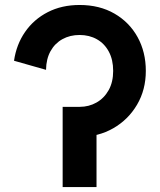

<svg xmlns="http://www.w3.org/2000/svg" viewBox="-20 -755 645 775"><path d="M232.9 0V-323.7H369.6V0ZM301.3 -202.6V-323.7Q338.9 -323.7 369.6 -341.2Q400.4 -358.6 418.6 -391.1Q436.8 -423.6 436.8 -468.8Q436.8 -513.9 419.3 -546.5Q401.9 -579.1 371.3 -596.4Q340.8 -613.8 301.3 -613.8Q262.5 -613.8 232.1 -597Q201.7 -580.3 184.1 -548.8Q166.5 -517.3 165.8 -473.1L36.6 -509.8Q46.1 -575.4 81.3 -626.2Q116.5 -677 172.7 -705.9Q229 -734.9 301.3 -734.9Q381.8 -734.9 442 -700.1Q502.2 -665.3 535.4 -605.1Q568.6 -544.9 568.6 -468.8Q568.6 -392.6 533.2 -332.4Q497.8 -272.2 437.4 -237.4Q377 -202.6 301.3 -202.6Z"/></svg>

Font: Giphurs
Style: Regular
Weight: 400
Version: Version 2.010